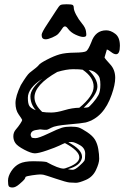

<svg xmlns="http://www.w3.org/2000/svg" viewBox="-20 -666 598 878"><path d="M219 -494.6C231.9 -500.2 240.9 -505.6 246.1 -511C251.3 -516.4 257.7 -524.9 265.4 -536.6C273 -548.3 281.2 -548.1 290 -535.9C298.8 -523.7 310.7 -514.2 325.7 -507.3C340.7 -500.5 352.1 -497.1 359.9 -497.1C367.7 -497.1 372.3 -498.9 373.8 -502.4C375.2 -506 375 -513.3 373 -524.2C371.1 -535.1 365 -546.6 354.7 -558.8C344.5 -571 335.7 -584.1 328.4 -598.1C321 -612.1 317.4 -622.8 317.4 -630.1C317.4 -637.5 315.3 -642 311.3 -643.8C307.2 -645.6 298.1 -646.5 283.9 -646.5C269.8 -646.5 260.6 -645.3 256.3 -642.8C252.1 -640.4 245.6 -632.1 236.8 -617.9C228 -603.8 214.8 -583.4 197 -556.9C179.3 -530.4 170.4 -513.6 170.4 -506.6C170.4 -499.6 171.9 -494.5 174.8 -491.2C177.7 -488 182.6 -486.3 189.5 -486.3C196.3 -486.3 206.1 -489.1 219 -494.6ZM119.1 -225.6C119.1 -201.8 127.3 -180.7 143.6 -162.1C128.9 -167.6 119.2 -174 114.5 -181.2C109.8 -188.3 107.4 -200.8 107.4 -218.8C107.4 -248.7 129.6 -277.7 173.8 -305.7C137.4 -276 119.1 -249.3 119.1 -225.6ZM314.2 -349.6C334.2 -349.6 348.8 -348.8 357.9 -347.2C391.4 -324.4 408.2 -298.7 408.2 -270C408.2 -241.4 386.4 -209.1 342.8 -173.3C321.3 -173 298.6 -169.3 274.7 -162.1C250.7 -154.9 230.6 -151.4 214.4 -151.4C198.1 -151.4 184.2 -152.3 172.9 -154.3C149.4 -176.4 137.7 -198.6 137.7 -220.7C137.7 -258.8 172.4 -297.5 241.7 -336.9C270 -345.4 294.2 -349.6 314.2 -349.6ZM439 -278.8C439 -258 436 -242.2 430.2 -231.4C424.3 -220.4 415.9 -208.6 404.8 -196C393.7 -183.5 386.6 -176.7 383.3 -175.5C380 -174.4 373.2 -173.7 362.8 -173.3C403.2 -212.4 424 -243.8 425.3 -267.6V-271.5C425.3 -294.6 411.9 -319.3 385.3 -345.7C399.6 -344.4 411.5 -339.2 420.9 -330.1C429.4 -322.6 434.4 -315.1 436 -307.6C438 -300.1 439 -290.5 439 -278.8ZM312.3 110.4C304.9 110.4 297.7 109.4 290.5 107.4C328 97.3 349.3 80.6 354.5 57.1C355.1 54.9 355.3 52.6 355 50.3C355 28.8 334.1 6.8 292.5 -15.6C295.7 -16.3 301.1 -16.6 308.6 -16.6C316.1 -16.6 328.1 -12 344.7 -2.7C361.3 6.6 369.6 19.9 369.6 37.1C369.6 54.4 368.2 65.2 365.5 69.6C362.7 74 355 81.9 342.3 93.3C329.6 104.7 319.6 110.4 312.3 110.4ZM142.3 -34.2C132.7 -34.2 126.6 -35.5 124 -38.1L120.1 -47.9C120.1 -61.8 129.2 -69.8 147.5 -71.8L162.6 -74.2H165.5L183.1 -72.3H191.9C195.8 -72.3 203.5 -75.5 215.1 -82C226.6 -88.5 252.7 -93.5 293.2 -96.9C333.7 -100.3 360 -103.4 372.1 -106C427.1 -120.6 466.6 -163.1 490.7 -233.4C501.5 -263.7 506.8 -289.1 506.8 -309.6V-310.5C506.8 -335 499.1 -355.5 483.6 -372.1C468.2 -388.7 459.6 -399.1 458 -403.3L468.8 -439.9C473.3 -438.6 479.8 -434.7 488.3 -428C496.7 -421.3 504.2 -418 510.7 -418C522.5 -418 528.3 -430.8 528.3 -456.5C528.3 -482.3 521.3 -500.5 507.3 -511.2C493.3 -522 479.5 -527.3 465.8 -527.3C432.6 -527.3 409.8 -509.1 397.5 -472.7C388.3 -449.9 380.7 -436.4 374.5 -432.1C368.3 -427.9 350.8 -425.6 322 -425.3C293.2 -425 270.2 -422.4 252.9 -417.5C235.7 -412.6 216.3 -404.5 194.8 -393.3C173.3 -382.1 161 -373.9 157.7 -368.9C154.5 -363.9 140.3 -351.9 115.2 -333C107.1 -326.2 94.1 -307.9 76.2 -278.3L75.7 -277.8C59.1 -243.3 50.8 -215.6 50.8 -194.6C50.8 -173.6 55.7 -156.2 65.4 -142.6C75.2 -128.9 80.4 -120.8 81.1 -118.2L81.5 -117.7C81.5 -115.1 78.5 -109.2 72.5 -100.1C66.5 -91 59.7 -82.1 52.2 -73.5C44.8 -64.9 41 -54.7 41 -43C41 -31.2 44.1 -20.8 50.3 -11.7C56.5 -2.6 70.1 7.5 91.1 18.6C112.1 29.6 128.2 35.2 139.4 35.2C150.6 35.2 169.2 30.7 195.1 21.7C220.9 12.8 239.7 5.5 251.5 -0.2C263.2 -5.9 271.6 -9.8 276.9 -11.7C319.8 11.4 341.8 32.7 342.8 52.2V53.2C342.8 73.1 321 90 277.3 104C275.4 104.7 273.1 105 270.5 105C255.2 105 229.2 94.9 192.4 74.7C180 72.4 160.1 71.3 132.6 71.3C105.1 71.3 83.9 75 69.1 82.3C54.3 89.6 41.8 101 31.7 116.5C21.6 131.9 16.6 146.5 16.6 160.2C16.6 173.8 17.9 182.5 20.5 186C23.1 189.6 28.8 191.4 37.6 191.4C46.4 191.4 56.6 186.4 68.1 176.5C79.7 166.6 87.2 159.6 90.6 155.5C94 151.4 96 147.3 96.7 143.1C99.9 140.5 110.2 137.9 127.4 135.5C144.7 133.1 156.4 131.8 162.6 131.8C168.8 131.8 174.4 132.3 179.4 133.3C184.5 134.3 202.9 140.1 234.6 150.9C266.4 161.6 287.4 167.5 297.6 168.5C307.9 169.4 317.9 169.9 327.6 169.9C337.4 169.9 352.5 165.4 373 156.5C393.6 147.5 408.8 132.6 418.7 111.8C428.6 91 433.6 73.7 433.6 60.1C433.6 46.4 432.2 31.5 429.4 15.4C426.7 -0.7 421.7 -14.8 414.6 -26.9C407.4 -38.9 395.3 -50.5 378.4 -61.8C361.5 -73 348.8 -80 340.3 -82.8C331.9 -85.5 319.7 -86.9 303.7 -86.9C287.8 -86.9 274.1 -85.2 262.7 -81.8C251.3 -78.4 230.8 -69.6 201.2 -55.4C171.5 -41.3 151.9 -34.2 142.3 -34.2Z"/></svg>

Font: Drukaatie burti
Style: Regular
Weight: 400
Version: Version 0.14.4